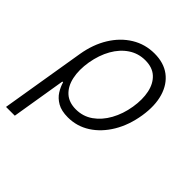

<svg xmlns="http://www.w3.org/2000/svg" viewBox="-208 -683 1018 1018"><g transform="rotate(45 301.0 -174.5)"><path d="M4.9 204.1 83.5 -272Q97.7 -356 136.5 -418.9Q175.3 -481.9 233.4 -517.6Q291.5 -553.2 361.8 -553.2Q431.6 -553.2 477.5 -518.6Q523.4 -483.9 542 -421.4Q560.5 -358.9 547.4 -275.4Q533.7 -189.9 494.9 -125.2Q456.1 -60.5 399.7 -24.4Q343.3 11.7 275.9 11.7Q227.1 11.7 196.8 -5.9Q166.5 -23.4 150.1 -49.8Q133.8 -76.2 126.5 -102.1H121.1L70.8 204.1ZM275.9 -48.3Q329.1 -48.3 371.1 -77.9Q413.1 -107.4 441.4 -158.4Q469.7 -209.5 480 -272.9Q490.2 -335.4 479.7 -385.3Q469.2 -435.1 437.7 -464.1Q406.2 -493.2 352.5 -493.2Q300.3 -493.2 258.3 -465.1Q216.3 -437 188.2 -387.5Q160.2 -337.9 148.9 -272.9Q138.2 -208 149.2 -157Q160.2 -106 191.9 -77.1Q223.6 -48.3 275.9 -48.3Z"/></g></svg>

Font: Inter Light
Style: Italic
Weight: 300
Italic angle: -9.3988°
Designer: Rasmus Andersson
Foundry: rsms
Version: Version 4.001;git-66647c0bb